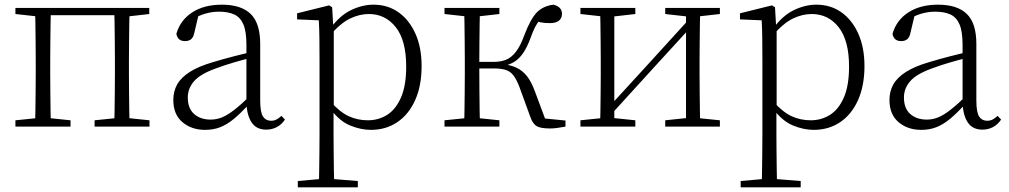

<svg xmlns="http://www.w3.org/2000/svg" viewBox="-20 -542 4319 822"><path d="M130 0Q131 -24 131.5 -64.5Q132 -105 132.5 -148.5Q133 -192 133 -226V-283Q133 -316 132.5 -359.5Q132 -403 131.5 -443.5Q131 -484 130 -508H198Q197 -484 196.5 -443.5Q196 -403 195.5 -359.5Q195 -316 195 -283V-226Q195 -192 195.5 -148.5Q196 -105 196.5 -64.5Q197 -24 198 0ZM469 0Q470 -24 470.5 -64.5Q471 -105 471.5 -148.5Q472 -192 472 -226V-283Q472 -316 471.5 -359.5Q471 -403 470.5 -443.5Q470 -484 469 -508H535Q534 -484 533.5 -443.5Q533 -403 532.5 -359.5Q532 -316 532 -283V-226Q532 -192 532.5 -148.5Q533 -105 533.5 -64.5Q534 -24 535 0ZM46 0V-27L155 -38H175L282 -27V0ZM385 0V-27L493 -38H514L620 -27V0ZM46 -482V-508H163V-470H155ZM502 -470V-508H619V-482L514 -470ZM163 -477V-508H502V-477Z M858 14Q800 14 761 -19Q722 -52 722 -114Q722 -151 738.5 -180.5Q755 -210 792.5 -234Q830 -258 892 -276Q935 -289 979.5 -300.5Q1024 -312 1064 -321V-297Q1024 -287 982.5 -275Q941 -263 904 -249Q837 -225 810.5 -194Q784 -163 784 -125Q784 -78 811 -54Q838 -30 882 -30Q907 -30 930.5 -39.5Q954 -49 983.5 -72Q1013 -95 1053 -134L1059 -89H1040Q1008 -55 980 -32Q952 -9 923 2.5Q894 14 858 14ZM1120 13Q1078 13 1057.5 -17.5Q1037 -48 1035 -102V-106V-350Q1035 -407 1022 -437.5Q1009 -468 983 -480Q957 -492 917 -492Q887 -492 857 -483Q827 -474 795 -454L831 -482L812 -402Q808 -382 798 -374Q788 -366 772 -366Q741 -366 735 -397Q752 -456 803 -489Q854 -522 930 -522Q1012 -522 1053 -482.5Q1094 -443 1094 -354V-113Q1094 -61 1106 -43Q1118 -25 1140 -25Q1153 -25 1163 -30Q1173 -35 1185 -46L1200 -30Q1185 -8 1164.5 2.5Q1144 13 1120 13Z M1255 260V233L1367 223H1388L1512 233V260ZM1345 260Q1346 229 1346.5 189.5Q1347 150 1347.5 108.5Q1348 67 1348 32V-278Q1348 -330 1347.5 -374Q1347 -418 1345 -455L1252 -459V-485L1389 -519L1402 -511L1407 -425L1409 -420V-80L1408 -71V32Q1408 66 1408.5 107.5Q1409 149 1409.5 189Q1410 229 1411 260ZM1568 14Q1525 14 1479.5 -4.5Q1434 -23 1395 -75H1382L1394 -108Q1435 -62 1473 -44.5Q1511 -27 1555 -27Q1600 -27 1637 -50Q1674 -73 1696.5 -124Q1719 -175 1719 -257Q1719 -369 1674.5 -425.5Q1630 -482 1559 -482Q1519 -482 1478.5 -462.5Q1438 -443 1391 -389L1382 -420H1394Q1434 -475 1482.5 -498.5Q1531 -522 1579 -522Q1640 -522 1686 -489.5Q1732 -457 1758.5 -398Q1785 -339 1785 -259Q1785 -175 1757.5 -113.5Q1730 -52 1681 -19Q1632 14 1568 14Z M1883 0V-27L1992 -38H2012L2118 -27V0ZM1883 -482V-508H2118V-482L2012 -470H1992ZM1967 0Q1968 -24 1968.5 -64.5Q1969 -105 1969.5 -148.5Q1970 -192 1970 -226V-283Q1970 -316 1969.5 -359.5Q1969 -403 1968.5 -443.5Q1968 -484 1967 -508H2035Q2034 -484 2033.5 -443Q2033 -402 2032.5 -356.5Q2032 -311 2032 -273V-254Q2032 -206 2032.5 -156.5Q2033 -107 2033.5 -65.5Q2034 -24 2035 0ZM2251 -40 2204 -169Q2191 -203 2177.5 -220Q2164 -237 2144 -243Q2124 -249 2093 -249H2000V-277H2092Q2123 -277 2146 -286Q2169 -295 2188.5 -320Q2208 -345 2225 -392Q2251 -460 2277.5 -488Q2304 -516 2349 -522Q2386 -513 2386 -483Q2386 -464 2373 -453.5Q2360 -443 2334 -443Q2312 -443 2296.5 -446Q2281 -449 2266 -453L2311 -479Q2292 -460 2279 -440Q2266 -420 2252 -381Q2237 -340 2219.5 -314.5Q2202 -289 2179.5 -276Q2157 -263 2128 -257V-268Q2166 -264 2191.5 -252Q2217 -240 2236 -216Q2255 -192 2270 -151L2321 -14L2279 -38L2401 -26V0Q2385 3 2367.5 5.5Q2350 8 2336 8Q2294 8 2277.5 -2Q2261 -12 2251 -40Z M2465 0V-27L2573 -38H2594L2700 -27V0ZM2828 0V-27L2933 -38H2954L3062 -27V0ZM2549 0Q2550 -24 2550.5 -64.5Q2551 -105 2551.5 -148.5Q2552 -192 2552 -226V-283Q2552 -316 2551.5 -359.5Q2551 -403 2550.5 -443.5Q2550 -484 2549 -508H2610V0ZM2590 -45 2560 -61H2566L2750 -262L2935 -465L2963 -447H2957L2773 -246ZM2917 0V-508H2978Q2977 -484 2976.5 -443.5Q2976 -403 2975.5 -359.5Q2975 -316 2975 -283V-226Q2975 -192 2975.5 -148.5Q2976 -105 2976.5 -64.5Q2977 -24 2978 0ZM2465 -482V-508H2700V-482L2595 -470H2574ZM2828 -482V-508H3062V-482L2955 -470H2934Z M3151 260V233L3263 223H3284L3408 233V260ZM3241 260Q3242 229 3242.5 189.5Q3243 150 3243.5 108.5Q3244 67 3244 32V-278Q3244 -330 3243.5 -374Q3243 -418 3241 -455L3148 -459V-485L3285 -519L3298 -511L3303 -425L3305 -420V-80L3304 -71V32Q3304 66 3304.5 107.5Q3305 149 3305.5 189Q3306 229 3307 260ZM3464 14Q3421 14 3375.5 -4.5Q3330 -23 3291 -75H3278L3290 -108Q3331 -62 3369 -44.5Q3407 -27 3451 -27Q3496 -27 3533 -50Q3570 -73 3592.5 -124Q3615 -175 3615 -257Q3615 -369 3570.5 -425.5Q3526 -482 3455 -482Q3415 -482 3374.5 -462.5Q3334 -443 3287 -389L3278 -420H3290Q3330 -475 3378.5 -498.5Q3427 -522 3475 -522Q3536 -522 3582 -489.5Q3628 -457 3654.5 -398Q3681 -339 3681 -259Q3681 -175 3653.5 -113.5Q3626 -52 3577 -19Q3528 14 3464 14Z M3924 14Q3866 14 3827 -19Q3788 -52 3788 -114Q3788 -151 3804.5 -180.5Q3821 -210 3858.5 -234Q3896 -258 3958 -276Q4001 -289 4045.5 -300.5Q4090 -312 4130 -321V-297Q4090 -287 4048.5 -275Q4007 -263 3970 -249Q3903 -225 3876.5 -194Q3850 -163 3850 -125Q3850 -78 3877 -54Q3904 -30 3948 -30Q3973 -30 3996.5 -39.5Q4020 -49 4049.5 -72Q4079 -95 4119 -134L4125 -89H4106Q4074 -55 4046 -32Q4018 -9 3989 2.5Q3960 14 3924 14ZM4186 13Q4144 13 4123.5 -17.5Q4103 -48 4101 -102V-106V-350Q4101 -407 4088 -437.5Q4075 -468 4049 -480Q4023 -492 3983 -492Q3953 -492 3923 -483Q3893 -474 3861 -454L3897 -482L3878 -402Q3874 -382 3864 -374Q3854 -366 3838 -366Q3807 -366 3801 -397Q3818 -456 3869 -489Q3920 -522 3996 -522Q4078 -522 4119 -482.5Q4160 -443 4160 -354V-113Q4160 -61 4172 -43Q4184 -25 4206 -25Q4219 -25 4229 -30Q4239 -35 4251 -46L4266 -30Q4251 -8 4230.5 2.5Q4210 13 4186 13Z"/></svg>

Font: Early Summer Mincho VF
Style: Regular
Weight: 250
Designer: GuiWonder
Version: Version 1.002